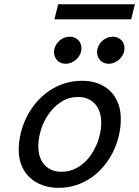

<svg xmlns="http://www.w3.org/2000/svg" viewBox="-20 -883 663 915"><path d="M352.1 -420.9Q309.1 -420.9 274.2 -399.2Q239.3 -377.4 214.4 -343.3Q189.5 -309.1 176 -267.3Q162.6 -225.6 162.6 -185.5Q162.6 -157.2 170.4 -134.8Q178.2 -112.3 192.6 -96.7Q207 -81.1 227.3 -72.8Q247.6 -64.5 272.9 -64.5Q301.8 -64.5 326.9 -74.2Q352.1 -84 373.3 -101.1Q394.5 -118.2 410.9 -141.1Q427.2 -164.1 438.7 -189.9Q450.2 -215.8 456.3 -243.7Q462.4 -271.5 462.4 -298.3Q462.4 -326.7 454.6 -349.6Q446.8 -372.6 432.4 -388.2Q418 -403.8 397.7 -412.4Q377.4 -420.9 352.1 -420.9ZM69.3 -168Q69.3 -208.5 79.1 -248.8Q88.9 -289.1 107.2 -325.7Q125.5 -362.3 152.1 -393.8Q178.7 -425.3 212.2 -448.5Q245.6 -471.7 285.6 -484.9Q325.7 -498 371.6 -498Q412.6 -498 446.5 -485.6Q480.5 -473.1 504.6 -449.7Q528.8 -426.3 542.2 -392.6Q555.7 -358.9 555.7 -316.4Q555.7 -275.4 546.1 -235.4Q536.6 -195.3 518.6 -158.7Q500.5 -122.1 474.4 -90.8Q448.2 -59.6 415.3 -36.6Q382.3 -13.7 342.8 -0.7Q303.2 12.2 258.8 12.2Q217.8 12.2 183.1 -0.2Q148.4 -12.7 123 -35.9Q97.7 -59.1 83.5 -92.5Q69.3 -126 69.3 -168ZM368.2 -653.3Q368.2 -638.7 362.1 -625.2Q356 -611.8 345.5 -601.6Q335 -591.3 321 -585.2Q307.1 -579.1 291.5 -579.1Q279.8 -579.1 269.8 -583.5Q259.8 -587.9 252.7 -595.5Q245.6 -603 241.5 -613Q237.3 -623 237.3 -634.3Q237.3 -647.5 242.7 -660.6Q248 -673.8 258.1 -684.3Q268.1 -694.8 282.2 -701.4Q296.4 -708 314 -708Q325.7 -708 335.7 -703.6Q345.7 -699.2 353 -691.9Q360.4 -684.6 364.3 -674.6Q368.2 -664.6 368.2 -653.3ZM573.2 -653.3Q573.2 -638.7 567.1 -625.2Q561 -611.8 550.5 -601.6Q540 -591.3 526.1 -585.2Q512.2 -579.1 496.6 -579.1Q484.9 -579.1 474.9 -583.5Q464.8 -587.9 457.8 -595.5Q450.7 -603 446.5 -613Q442.4 -623 442.4 -634.3Q442.4 -647.5 447.8 -660.6Q453.1 -673.8 463.1 -684.3Q473.1 -694.8 487.3 -701.4Q501.5 -708 519 -708Q530.8 -708 540.8 -703.6Q550.8 -699.2 558.1 -691.9Q565.4 -684.6 569.3 -674.6Q573.2 -664.6 573.2 -653.3ZM257.3 -862.8H623L605 -791H239.3Z"/></svg>

Font: Andika New Basic
Style: Italic
Weight: 400
Italic angle: -14°
Designer: Victor Gaultney, Annie Olsen, Julie Remington, Don Collingsworth, Eric Hays
Foundry: SIL International
Version: Version 5.500